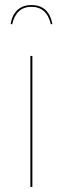

<svg xmlns="http://www.w3.org/2000/svg" viewBox="-20 -739 248 759"><path d="M108 0H100V-518H108ZM187 -644 181 -643Q165 -712 104 -712Q44 -712 28 -643L22 -644Q28 -680 49 -699.5Q70 -719 104 -719Q173 -719 187 -644Z"/></svg>

Font: Fira Sans Compressed Eight
Style: Regular
Weight: 100
Width: 1
Designer: bBox Type GmbH & Carrois Corporate GbR & Edenspiekermann AG
Foundry: bBox Type GmbH & Carrois Corporate GbR & Edenspiekermann AG
Version: Version 4.301